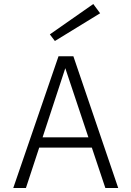

<svg xmlns="http://www.w3.org/2000/svg" viewBox="-20 -935 654 955"><path d="M126 -201 145 -252H446L475 -201ZM109 0H46L271 -655H311L315 -627L182 -222ZM568 0H504L429 -224L293 -631L300 -655H345ZM228 -764 444 -915 478 -869 253 -731Z"/></svg>

Font: Intel One Mono Light
Style: Regular
Weight: 300
Monospace: yes
Designer: Fred Shallcrass
Foundry: Frere-Jones Type LLC
Version: Version 1.004